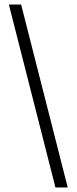

<svg xmlns="http://www.w3.org/2000/svg" viewBox="-20 -707 337 845"><path d="M73 -687 278 118H224L19 -687Z"/></svg>

Font: Grenze Gotisch Light
Style: Regular
Weight: 300
Designer: Renata Polastri
Foundry: Omnibus-Type
Version: Version 1.001